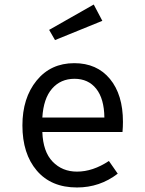

<svg xmlns="http://www.w3.org/2000/svg" viewBox="-20 -817 640 848"><path d="M394 -797 432 -725 223 -640 197 -685ZM167 -234Q170 -147 212.5 -103Q255 -59 320 -59Q390 -59 461 -106L500 -50Q421 11 320 11Q206 11 142.5 -63.5Q79 -138 79 -263Q79 -384 141.5 -461Q204 -538 308 -538Q408 -538 465.5 -468.5Q523 -399 523 -279Q523 -256 521 -234ZM167 -298H441Q440 -381 405 -425Q370 -469 309 -469Q248 -469 210 -425.5Q172 -382 167 -298Z"/></svg>

Font: Fira Mono
Style: Regular
Weight: 400
Designer: Carrois Corporate & Edenspiekermann AG
Foundry: Carrois Corporate GbR & Edenspiekermann AG
Version: Version 3.206;PS 003.206;hotconv 1.0.70;makeotf.lib2.5.58329